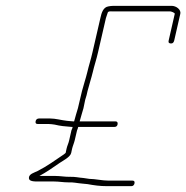

<svg xmlns="http://www.w3.org/2000/svg" viewBox="-20 -642 638 658"><path d="M208 -132 205 -118 199 -113C171 -94 139 -71 109 -56C97 -50 79 -46 79 -32C79 -20 97 -20 112 -20H166C182 -20 197 -17 214 -17C230 -18 246 -14 260 -13L280 -11C302 -7 322 -4 348 -4H430C436 -4 440 -8 441 -14C442 -20 440 -23 434 -23H352C330 -23 306 -29 286 -29C280 -30 273 -31 266 -32C250 -33 236 -37 218 -36C201 -36 186 -39 170 -39H115C139 -52 162 -68 185 -84C197 -92 221 -104 224 -118L227 -132C229 -141 234 -152 236 -161L244 -195C246 -199 247 -203 248 -207H372C378 -207 382 -210 383 -216C384 -222 382 -226 376 -226H253C256 -238 263 -260 266 -271L272 -300C276 -311 278 -321 280 -330C285 -350 293 -374 298 -395C303 -417 311 -440 316 -463L343 -580C345 -587 347 -593 349 -598C350 -604 358 -603 364 -603H563C566 -603 578 -599 579 -595L558 -503C556 -496 560 -493 566 -493C572 -493 575 -496 577 -503L598 -595C601 -609 584 -622 568 -622H369C363 -622 356 -621 351 -620C334 -617 328 -599 324 -580L297 -463C292 -440 284 -416 279 -394C274 -373 266 -350 261 -330C257 -311 251 -290 247 -271C244 -260 237 -239 234 -226H231C222 -227 216 -227 209 -228C190 -230 171 -236 151 -236H114C107 -236 103 -232 102 -226C101 -220 103 -217 110 -217H147C153 -217 160 -216 167 -215C188 -210 201 -209 226 -207H229C228 -203 227 -199 225 -196L217 -161C215 -151 210 -142 208 -132Z"/></svg>

Font: Electronic
Style: ExThnIt
Weight: 100
Version: Version 1.011